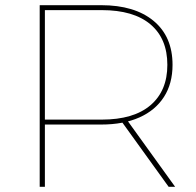

<svg xmlns="http://www.w3.org/2000/svg" viewBox="-20 -720 756 740"><path d="M133 0V-700H370Q499 -700 572 -639.5Q645 -579 645 -470Q645 -398 612 -346.5Q579 -295 517.5 -267.5Q456 -240 370 -240H144L153 -249V0ZM630 0 447 -254H472L655 0ZM153 -251 144 -259H372Q495 -259 560 -314.5Q625 -370 625 -470Q625 -571 560 -626Q495 -681 372 -681H144L153 -689Z"/></svg>

Font: Montserrat Thin
Style: Regular
Weight: 100
Designer: Julieta Ulanovsky
Foundry: Julieta Ulanovsky
Version: Version 9.000